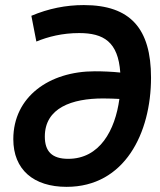

<svg xmlns="http://www.w3.org/2000/svg" viewBox="-20 -723 626 753"><path d="M241.2 9.8C469.2 9.8 572.3 -201.2 572.3 -418.5C572.3 -610.4 491.7 -703.1 308.6 -703.1C238.3 -703.1 170.4 -689.5 103 -661.1L122.6 -560.1C168.9 -579.1 224.6 -593.3 290.5 -593.3C386.2 -593.3 443.4 -559.1 451.7 -438.5C418.9 -441.9 384.3 -443.4 351.6 -443.4C172.9 -443.4 32.2 -343.3 32.2 -177.2C32.2 -57.6 111.8 9.8 241.2 9.8ZM448.2 -335C431.6 -211.9 371.1 -100.1 247.6 -100.1C183.6 -100.1 155.8 -129.4 155.8 -187.5C155.8 -300.3 262.7 -336.9 384.3 -336.9C406.7 -336.9 430.7 -335.9 448.2 -335Z"/></svg>

Font: Cascadia Code SemiBold
Style: Italic
Weight: 600
Italic angle: -10°
Monospace: yes
Designer: Aaron Bell
Foundry: Saja Typeworks
Version: Version 2404.023